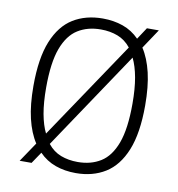

<svg xmlns="http://www.w3.org/2000/svg" viewBox="-68 -610 634 682"><g transform="rotate(10 249.0 -269.0)"><path d="M405 -471Q427 -437.5 438.8 -387.8Q450.5 -338 450.5 -270Q450.5 -170 425.5 -108.5Q400.5 -47 355.2 -19Q310 9 249 9Q209 9 175.5 -3Q142 -15 116.5 -41L88.5 0.5H45.5L93 -70Q71 -103.5 59.2 -153Q47.5 -202.5 47.5 -270Q47.5 -370.5 72.5 -431.8Q97.5 -493 142.8 -520.8Q188 -548.5 249 -548.5Q288.5 -548.5 322 -536.8Q355.5 -525 381 -499L409 -541.5H452ZM249 -509Q201.5 -509 166.5 -487.2Q131.5 -465.5 112.2 -414Q93 -362.5 93 -272Q93 -218 100.2 -178Q107.5 -138 121 -111L357.5 -463Q337.5 -488 310 -498.5Q282.5 -509 249 -509ZM249 -31Q296.5 -31 331.5 -52.8Q366.5 -74.5 385.8 -126.2Q405 -178 405 -268.5Q405 -322.5 397.8 -362.5Q390.5 -402.5 377 -430L140.5 -77Q160.5 -52 188 -41.5Q215.5 -31 249 -31Z"/></g></svg>

Font: Encode Sans SmCnd XLt
Style: Regular
Weight: 200
Width: 4
Designer: Multiple Designers
Foundry: Impallari Type
Version: Version 3.002; ttfautohint (v1.8.3) -l 8 -r 50 -G 200 -x 14 